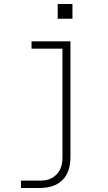

<svg xmlns="http://www.w3.org/2000/svg" viewBox="-20 -727 540 962"><path d="M85 215V178H178Q194 178 209.5 175.5Q225 173 239 165.5Q253 158 264 146.5Q275 135 281.5 121Q288 107 290.5 91.5Q293 76 293 60V-483H138V-520H333V60Q333 81 329.5 101.5Q326 122 317 141Q308 160 293 175Q278 190 259 199Q240 208 219.5 211.5Q199 215 178 215ZM269 -633V-707H343V-633Z"/></svg>

Font: Iosevka SS04 Extralight
Style: Regular
Weight: 200
Monospace: yes
Designer: Belleve Invis
Foundry: Belleve Invis
Version: Version 19.0.0; ttfautohint (v1.8.4)